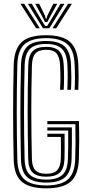

<svg xmlns="http://www.w3.org/2000/svg" viewBox="-20 -995 483 1022"><path d="M226 7.5Q138 7.5 96.5 -27.2Q55 -62 52.8 -146.2Q49.8 -277.8 49.8 -398.1Q49.8 -518.5 53 -649.5Q55.2 -731.8 94 -769.6Q132.8 -807.5 225.5 -807.5Q314 -807.5 353.2 -771.4Q392.5 -735.2 396.8 -654Q398.5 -616 398.5 -585.4Q398.5 -554.8 396.8 -517H377.2Q379 -547.5 379.1 -580.2Q379.2 -613 377.2 -653.2Q373.8 -730.2 336.9 -761.1Q300 -792 225.5 -792Q146.8 -792 110.5 -759.4Q74.2 -726.8 72.2 -649Q69 -519.5 69.1 -395.5Q69.2 -271.5 72.2 -146.8Q74 -71 110.6 -39.5Q147.2 -8 226 -8Q306 -8 341.8 -40.2Q377.5 -72.5 380.2 -146.8Q381.8 -192 382.1 -235.1Q382.5 -278.2 381.2 -333.8H232V-350.5H400.2Q401.8 -291 401.6 -245.1Q401.5 -199.2 399.8 -146.2Q396.5 -63.8 356.2 -28.1Q316 7.5 226 7.5ZM226 -23.2Q157.8 -23.2 125.5 -51.5Q93.2 -79.8 91.5 -147.8Q88.8 -267.8 88.5 -391.5Q88.2 -515.2 91.8 -648.8Q93.8 -714.8 123.6 -745.8Q153.5 -776.8 225.5 -776.8Q293 -776.8 323.9 -747.9Q354.8 -719 358 -652.2Q359.8 -614.2 359.8 -584.1Q359.8 -554 358 -517H338.5Q340.2 -552.5 340.4 -582.6Q340.5 -612.8 338.8 -650.8Q335.5 -710.5 309 -735.8Q282.5 -761 225.5 -761Q164.2 -761 138.5 -733.9Q112.8 -706.8 111.2 -648.2Q107.8 -519 107.8 -397.9Q107.8 -276.8 111 -147.8Q112.5 -87 140.6 -63Q168.8 -39 226 -39Q285 -39 312.2 -64.1Q339.5 -89.2 341.5 -148.2Q342.5 -180.8 343 -215.2Q343.5 -249.8 343 -300H232V-316.8H362.5Q362.8 -275 362.5 -230.2Q362.2 -185.5 361 -147.8Q358.5 -80 326.5 -51.6Q294.5 -23.2 226 -23.2ZM226 -54.5Q177.2 -54.5 154.4 -75.9Q131.5 -97.2 130.2 -148.2Q127.2 -278.8 127.2 -397.4Q127.2 -516 130.2 -647.2Q131.8 -699.5 153.8 -722.5Q175.8 -745.5 225.5 -745.5Q273 -745.5 294.8 -723.2Q316.5 -701 319.2 -649.5Q321 -613.2 321 -583.1Q321 -553 319.2 -517H299.8Q301.2 -546 301.6 -566.5Q302 -587 301.4 -605.9Q300.8 -624.8 299.8 -648.8Q297.5 -689.8 281.5 -709.9Q265.5 -730 225.5 -730Q187.2 -730 169.1 -711Q151 -692 149.8 -645Q146.5 -520.5 146.6 -396.8Q146.8 -273 149.8 -148.8Q150.8 -106.2 168.8 -88.1Q186.8 -70 226 -70Q267.2 -70 284.8 -89.4Q302.2 -108.8 303.8 -150.2Q304.5 -175.5 304.5 -205.2Q304.5 -235 303.8 -266.2H232V-283.2H323.8Q324.2 -236 324 -203.4Q323.8 -170.8 323.2 -149.2Q321.5 -97.8 298.2 -76.1Q275 -54.5 226 -54.5ZM88.8 -974.8H109L192 -844.5H172.2ZM128.5 -974.8H149.2L202.2 -885.5L220.2 -857.2H231.2L249 -885.5L302.2 -974.8H323L242.8 -844.5H208.8ZM167.5 -974.8H188.5L219.8 -911.2L223.2 -896.2H228.2L231.8 -911.2L263.5 -974.8H284.5L243.8 -900.8L232.2 -877.5H219.2L208 -900.8ZM342.5 -974.8H362.8L279.2 -844.5H259.5Z"/></svg>

Font: Big Shoulders Inline Text SemiBold
Style: Regular
Weight: 600
Designer: Patric King
Foundry: XO Type Co
Version: Version 1.000